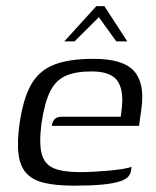

<svg xmlns="http://www.w3.org/2000/svg" viewBox="-20 -594 505 621"><path d="M220.3 6.5Q162.4 6.5 124.2 -2.3Q86.1 -11 65.6 -33.4Q45 -55.7 39.9 -95.3Q34.8 -134.9 43.5 -196.1Q54.8 -272.9 79.5 -318.3Q104.2 -363.7 152.3 -383.7Q200.5 -403.7 283.3 -403.7Q377.6 -403.7 413.1 -364.6Q448.6 -325.5 437.6 -244.1L429.8 -187H147.4Q149.1 -199.4 156.2 -207.9Q163.3 -216.4 179.2 -216.4H370.5L374 -245Q380.7 -304.4 358.9 -333.7Q337 -363 275.8 -363Q224.6 -363 192.4 -348.7Q160.3 -334.4 142.4 -298.8Q124.5 -263.2 114.5 -197.2Q105.8 -131.7 114.6 -97.3Q123.5 -62.9 153.3 -50.1Q183.2 -37.3 238.1 -37.3Q257 -37.3 282 -38.5Q306.9 -39.8 332.3 -42.1Q357.6 -44.5 377.3 -47.7Q397 -50.9 405.5 -54.6L404 -42.8Q402.7 -33.2 396 -24.2Q389.2 -15.2 371.5 -8.6Q347.8 -0.3 309.9 3.1Q271.9 6.5 220.3 6.5ZM187.8 -460 291.6 -574.1H317.7L391.7 -460H356.2L299.7 -538.3L221 -460Z"/></svg>

Font: Genos Thin
Style: Italic
Weight: 100
Italic angle: -8°
Designer: Robert E. Leuschke
Foundry: Robert E. Leuschke
Version: Version 1.010